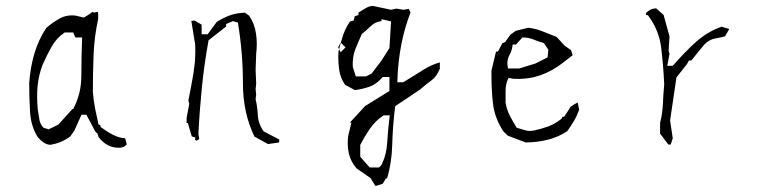

<svg xmlns="http://www.w3.org/2000/svg" viewBox="-20 -485 2549 636"><path d="M313 -64.5V-69.8L306.2 -73.2Q300.3 -99.1 294.9 -126.2Q289.6 -153.3 287.6 -181.2V-181.6Q287.6 -244.1 290 -304.4Q292.5 -364.7 305.2 -421.9V-439Q305.2 -442.9 303.7 -445.8L291 -443.4L286.1 -445.8L280.3 -440.9L258.3 -426.8L231 -433.1Q224.6 -434.1 218.3 -434.1Q196.8 -434.1 178.7 -424.3Q154.8 -411.1 133.3 -392.6Q107.9 -354 94.2 -308.6Q80.6 -263.2 76.7 -210.4Q76.7 -161.1 79.6 -114Q82.5 -66.9 104.5 -31.7Q113.8 -20 125 -12.7Q135.7 -5.4 147.9 -5.4Q164.6 -8.3 180.4 -14.6Q196.3 -21 212.4 -32.7L226.1 -51.8L250 -105H261.7H266.1L295.9 -48.8L303.2 -42L306.6 -30.8Q333.5 4.4 373 4.4Q382.3 4.4 388.2 2Q394.5 -0.5 399.9 -6.8L394.5 -26.9Q374.5 -28.3 354.7 -38.3Q335 -48.3 313 -64.5ZM105 -124Q103 -146 103 -165Q103 -184.1 104.5 -200.2Q107.9 -235.8 121.1 -270.5Q134.3 -300.3 149.9 -328.6Q166.5 -358.4 192.4 -376L193.8 -377.4H222.7L229.5 -360.8H252Q249.5 -294.9 249.5 -235.4Q249.5 -175.8 224.1 -127.4L222.2 -123.5H218.3V-122.1L173.3 -72.3L141.1 -56.6L124 -62L122.6 -63.5Q112.3 -74.7 109.9 -92.3Q107.9 -107.4 105 -124Z M827.6 -376Q823.2 -406.7 805.2 -433.1L791.5 -442.9Q765.1 -442.4 742.7 -434.6Q719.7 -426.3 698.2 -412.6L668 -371.6H664.1H647.9V-403.3L624.5 -417L613.8 -415.5L626.5 -337.4Q627 -327.1 627 -317.4Q627 -307.6 626.5 -298.1Q626 -288.6 625.5 -278.8Q623.5 -259.8 620.6 -240.7Q612.8 -195.8 604 -151.9L606.9 -141.1L598.1 -94.2V-77.6H602.1L615.2 -33.2L626.5 -29.8V-21.5L631.3 -19L640.1 -24.4L637.2 -41.5Q641.1 -119.6 648.9 -197Q656.7 -274.4 670.9 -351.6L729 -397V-405.3L751.5 -415L768.1 -410.2Q784.7 -309.1 784.7 -208.5Q784.7 -111.3 822.8 -32.7L867.7 -7.8L904.8 -13.2V-22.9L853.5 -49.8Q835.4 -74.7 834 -104.5Q832.5 -131.8 826.7 -156.7L828.6 -171.9L826.7 -189.5L828.6 -207.5L826.7 -252.9L828.6 -306.6Q830.6 -323.2 830.6 -340.6Q830.6 -357.9 827.6 -376Z M1315.4 -212.4H1296.4V-219.7Q1300.3 -341.3 1339.8 -443.8L1334 -455.6L1316.4 -452.6L1293 -456.5L1275.4 -452.6L1215.8 -465.3Q1203.6 -465.3 1191.4 -458Q1179.2 -450.7 1167.5 -443.4V-435.1L1155.3 -431.2L1151.4 -417L1139.2 -413.6Q1124.5 -392.1 1116.2 -367.7Q1107.9 -341.8 1101.1 -313.5Q1100.6 -304.7 1100.6 -295.9Q1100.6 -275.4 1103.5 -254.4Q1107.4 -226.6 1123 -204.1L1155.8 -186.5Q1180.2 -189.9 1202.6 -197.3Q1225.1 -204.6 1245.6 -227.5L1247.6 -230H1270V-183.6L1189.5 -133.8L1138.7 -78.6H1144L1133.3 -34.7Q1131.8 -22.9 1131.8 -8.1Q1131.8 6.8 1135.7 23.9Q1141.6 49.8 1161.1 72.8L1207.5 105L1222.2 128.9L1225.1 130.9L1248 123.5L1258.3 106H1262.2Q1277.8 53.7 1279.3 -7.1Q1280.8 -67.9 1289.1 -133.3L1371.6 -188.5Q1389.2 -204.1 1408.7 -218.3Q1426.3 -231 1437 -257.3V-278.3Q1407.2 -270 1380.9 -252.9Q1349.6 -232.9 1315.4 -212.4ZM1204.6 69.8 1173.3 34.2V-4.9Q1189 -35.2 1206.5 -60.1Q1224.1 -85.4 1249 -101.6L1250.5 -103H1271Q1265.1 -55.2 1262.7 -13.4Q1260.3 28.3 1243.2 62L1235.4 69.8ZM1158.7 -231.9 1148.9 -262.2Q1148.4 -268.6 1148.4 -272.5Q1148.4 -276.4 1148.7 -281.7Q1148.9 -287.1 1149.9 -294.4Q1151.9 -309.1 1157.2 -322.3Q1167 -346.7 1178.7 -372.6Q1193.4 -384.3 1208.5 -398.7Q1223.6 -413.1 1243.7 -415V-421.4L1275.4 -414.1L1270 -325.7L1243.2 -283.7L1210.9 -241.2L1192.4 -231.9ZM1124.5 -328.1 1108.4 -312 1100.1 -328.1 1108.4 -344.2Z M1848.6 -98.1H1842.8L1839.8 -91.3Q1816.9 -73.7 1795.4 -65.9Q1774.4 -58.6 1751.5 -53.2Q1742.2 -51.3 1733.9 -51.3Q1725.6 -51.3 1716.6 -54.4Q1707.5 -57.6 1691.4 -62Q1678.2 -83.5 1668.2 -103Q1658.2 -122.6 1654.8 -145V-184.1Q1654.8 -204.6 1662.1 -221.7L1664.6 -227.1L1679.7 -224.1Q1687.5 -223.6 1699.5 -223.6Q1711.4 -223.6 1730.2 -226.1Q1749 -228.5 1769 -235.4Q1810.1 -249.5 1846.2 -278.3L1877 -302.2L1871.6 -318.8L1850.6 -333.5L1823.7 -362.8Q1800.3 -371.6 1777.8 -380.9Q1755.4 -390.1 1730 -393.1L1688 -382.8L1670.4 -369.6L1653.3 -345.7L1644 -341.8L1629.4 -314H1625H1623L1607.9 -251Q1607.9 -243.2 1607.9 -235.8Q1607.9 -187.5 1612.8 -143.6Q1618.2 -93.8 1647.5 -49.8L1662.1 -35.6L1721.2 -13.2Q1759.3 -13.2 1794.7 -22.2Q1830.1 -31.2 1858.9 -50.3Q1872.1 -68.8 1881.6 -85Q1891.1 -101.1 1898.4 -121.6L1893.6 -145.5L1881.8 -139.2L1869.6 -130.9L1861.3 -117.2ZM1700.2 -258.3H1663.1L1661.6 -264.2Q1660.6 -270 1660.6 -274.9Q1660.6 -290 1668 -303.5Q1675.3 -316.9 1677.2 -331.1L1678.2 -337.4H1689L1710.4 -360.8H1713.9Q1731 -360.8 1747.6 -354Q1762.2 -347.7 1781.7 -342.3L1796.4 -320.3L1793.9 -294.9L1752.9 -274.4Z M2262.2 -284.7H2270Q2311 -335.4 2312.5 -336.9Q2328.6 -354 2348.6 -357.4Q2366.7 -360.4 2381.8 -364.7L2395 -387.7V-389.2L2370.1 -396.5Q2324.2 -380.4 2286.6 -347.2Q2247.6 -312 2208.5 -267.1H2190.4L2197.8 -307.1L2194.8 -316.4L2197.8 -364.3L2178.2 -435.5L2153.3 -457.5Q2143.1 -457 2135.3 -453.1Q2125 -447.8 2119.6 -440.9V-436L2126.5 -434.1L2127.9 -432.1Q2163.1 -384.8 2170.2 -326.9Q2177.2 -269 2180.2 -206.1Q2177.2 -173.3 2175.8 -140.6Q2174.3 -107.9 2166.5 -78.1V-42.5L2193.8 -6.3H2201.7L2208.5 -26.9L2199.7 -85.9L2220.7 -228.5L2255.4 -272.5Z"/></svg>

Font: Bakudai
Style: ExtraLight
Weight: 200
Version: Version 1.48